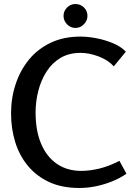

<svg xmlns="http://www.w3.org/2000/svg" viewBox="-20 -923 664 955"><path d="M375 12Q288 12 224.5 -17.5Q161 -47 118.5 -98.5Q76 -150 55.5 -217Q35 -284 35 -359Q35 -436 58 -505Q81 -574 124.5 -627Q168 -680 232.5 -710.5Q297 -741 380 -741Q416 -741 458.5 -733Q501 -725 541 -708.5Q581 -692 606 -666L546 -593Q517 -625 470 -642.5Q423 -660 381 -660Q323 -660 281 -635Q239 -610 211.5 -567Q184 -524 170.5 -471Q157 -418 157 -363Q157 -273 184.5 -208Q212 -143 263 -108Q314 -73 384 -73Q426 -73 474 -84.5Q522 -96 574 -123L609 -59Q576 -36 537 -20.5Q498 -5 457 3.5Q416 12 375 12ZM415 -844Q415 -820 397 -802Q379 -784 355 -784Q331 -784 313.5 -802Q296 -820 296 -844Q296 -868 313.5 -885.5Q331 -903 355 -903Q380 -903 397.5 -886Q415 -869 415 -844Z"/></svg>

Font: Rosario Light SemiBold
Style: Regular
Weight: 600
Version: Version 1.101; ttfautohint (v1.8.1.43-b0c9)